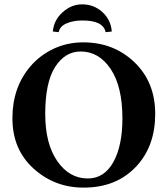

<svg xmlns="http://www.w3.org/2000/svg" viewBox="-20 -853 770 883"><path d="M351.1 -616.2Q279.3 -616.2 233.6 -545.2Q188 -474.1 188 -329.1Q188 -191.9 243.4 -112.1Q298.8 -32.2 383.8 -32.2Q459 -32.2 501 -107.2Q543 -182.1 543 -308.1Q543 -455.1 489 -535.6Q435.1 -616.2 351.1 -616.2ZM693.8 -329.1Q693.8 -182.1 607.9 -88.9Q516.1 10.3 363.8 9.8Q231 9.8 134 -78.1Q37.1 -166 37.1 -309.1Q37.1 -449.7 118.2 -545.9Q162.6 -598.6 225.8 -628.4Q289.1 -658.2 362.8 -658.2Q502.9 -658.2 598.4 -566.7Q693.8 -475.1 693.8 -329.1ZM223.1 -708Q227.1 -759.8 267.6 -796.4Q308.1 -833 357.9 -833Q412.1 -833 451.2 -797.1Q490.2 -761.2 494.1 -708L465.8 -705.1Q454.6 -759.3 357.9 -758.8Q316.9 -758.8 285.9 -745.4Q254.9 -731.9 250 -705.1Z"/></svg>

Font: Linux Libertine
Style: Bold
Weight: 700
Designer: Philipp H. Poll
Foundry: Philipp H. Poll
Version: Version 5.0.3